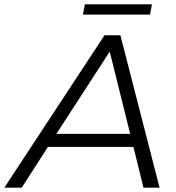

<svg xmlns="http://www.w3.org/2000/svg" viewBox="-70 -862 807 882"><path d="M-50 0 410 -700H483L663 0H589L543 -187H150L30 0ZM189 -247H528L434 -625ZM311 -795 320 -842H628L619 -795Z"/></svg>

Font: Montserrat
Style: Italic
Weight: 400
Italic angle: -11.3°
Designer: Julieta Ulanovsky
Foundry: Julieta Ulanovsky
Version: Version 9.000; ttfautohint (v1.8.4.7-5d5b)